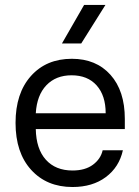

<svg xmlns="http://www.w3.org/2000/svg" viewBox="-20 -748 564 778"><path d="M273.9 9.8Q169.4 9.8 106.2 -59.8Q43 -129.4 43 -250Q43 -370.1 105.2 -439.9Q167.5 -509.8 271 -509.8Q369.6 -509.8 427.7 -444.8Q485.8 -379.9 485.8 -266.1V-225.1H125Q126.5 -144.5 165.8 -100.8Q205.1 -57.1 273.9 -57.1Q325.2 -57.1 356.7 -80.6Q388.2 -104 396 -139.2H478Q462.9 -70.8 408.9 -30.5Q355 9.8 273.9 9.8ZM125 -289.1H408.2Q408.2 -360.8 371.6 -401.9Q335 -442.9 270 -442.9Q206.5 -442.9 168 -402.6Q129.4 -362.3 125 -289.1ZM231 -571.8 320.8 -728H407.2L309.1 -571.8Z"/></svg>

Font: TASA Orbiter Deck
Style: Regular
Weight: 400
Designer: Weizhong Zhang
Version: Version 1.000;Glyphs 3.1.2 (3151)